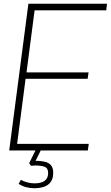

<svg xmlns="http://www.w3.org/2000/svg" viewBox="-20 -800 589 1021"><path d="M168 201H163Q116 201 79 178L91 156Q104 164 124 169.5Q144 175 163 175Q236 175 236 120Q236 94 217.5 87Q199 80 166 80Q159 80 154 81Q149 82 145 82L135 68L172 -7H200L169 56L179 55Q198 56 217.5 60Q237 64 250 77.5Q263 91 263 119Q263 198 168 201ZM447 0H29L131 -780H549L545 -745H164L121 -415H451L446 -381H116L71 -35H452Z"/></svg>

Font: Tanohe Sans ExtraLight
Style: Italic
Weight: 200
Designer: Village Type and Design LLC & Cristiano Sobral
Foundry: Cooper Hewitt Smithsonian Design Museum
Version: Version 1.00;September 29, 2021;FontCreator 13.0.0.2655 64-b